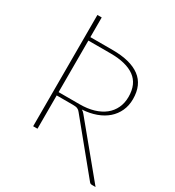

<svg xmlns="http://www.w3.org/2000/svg" viewBox="-196 -826 969 1061"><g transform="rotate(30 289.0 -296.0)"><path d="M139 -212.5V0H111.5V-710H139V-584.5H281Q395.5 -584.5 455 -540.2Q514.5 -496 514.5 -405.5Q514.5 -364 499 -330Q483.5 -296 455.2 -271.2Q427 -246.5 387 -232Q347 -217.5 298.5 -214.5Q308.5 -209 316.5 -199L578 118.5H555.5Q550 118.5 545.8 116.8Q541.5 115 537.5 109.5L289.5 -193.5Q285.5 -199 281.2 -202.5Q277 -206 271.8 -208.2Q266.5 -210.5 259.2 -211.5Q252 -212.5 241.5 -212.5ZM139 -233.5H273Q322.5 -233.5 362.2 -245.2Q402 -257 429.8 -279.2Q457.5 -301.5 472.2 -333Q487 -364.5 487 -404Q487 -485.5 434 -524Q381 -562.5 281 -562.5H139Z"/></g></svg>

Font: Lato Thin
Style: Regular
Weight: 200
Designer: Lukasz Dziedzic
Foundry: tyPoland Lukasz Dziedzic
Version: Version 2.007; 2014-02-27